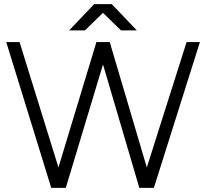

<svg xmlns="http://www.w3.org/2000/svg" viewBox="-20 -902 990 922"><path d="M654 0 876 -700H940L719 0ZM226 0 10 -700H74L291 0ZM231 0 443 -700H507L296 0ZM649 0 443 -700H507L714 0ZM561 -756 433 -881V-882H517L637 -756ZM312 -756 432 -882H516V-881L388 -756Z"/></svg>

Font: Figtree Light Light
Style: Regular
Weight: 300
Version: Version 2.001;gftools[0.9.30]